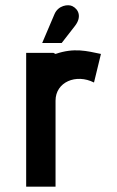

<svg xmlns="http://www.w3.org/2000/svg" viewBox="-20 -699 437 719"><path d="M188 0V-322C188 -392 265 -424 332 -390L358 -497C305 -508 258 -521 188 -497L180 -501H78V0ZM211 -538 260 -601C287 -635 275 -664 251 -676C235 -684 198 -679 184 -646L138 -538Z"/></svg>

Font: Advent Pro
Style: Bold
Weight: 700
Designer: Andreas Kalpakidis
Foundry: Andreas Kalpakidis
Version: Version 2.002 2008